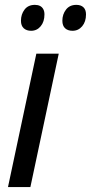

<svg xmlns="http://www.w3.org/2000/svg" viewBox="-20 -754 367 774"><path d="M12.2 0 126.5 -537.6H216.8L102.5 0ZM272.5 -629.9Q253.4 -629.9 242.4 -640.1Q231.4 -650.4 231.4 -670.4Q231.4 -696.3 246.1 -715.3Q260.7 -734.4 287.6 -734.4Q306.2 -734.4 316.4 -724.6Q326.7 -714.8 326.7 -695.8Q326.7 -666.5 311.3 -648.2Q295.9 -629.9 272.5 -629.9ZM105.5 -629.9Q86.9 -629.9 75.7 -640.1Q64.5 -650.4 64.5 -670.4Q64.5 -696.3 78.9 -715.3Q93.3 -734.4 120.6 -734.4Q132.8 -734.4 141.4 -730Q149.9 -725.6 154.5 -717Q159.2 -708.5 159.2 -695.8Q159.2 -666.5 144 -648.2Q128.9 -629.9 105.5 -629.9Z"/></svg>

Font: Open Sans SemiCondensed Medium
Style: Italic
Weight: 500
Width: 4
Italic angle: -12°
Designer: Monotype Design Team
Foundry: Monotype Imaging Inc.
Version: Version 3.000